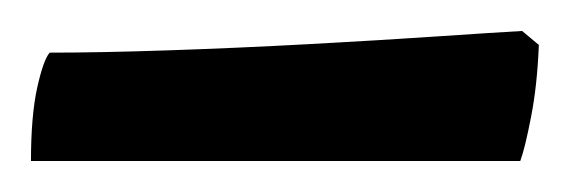

<svg xmlns="http://www.w3.org/2000/svg" viewBox="-20 -674 368 124"><path d="M0 -570Q0 -599 4 -617.3Q8.1 -635.6 12.1 -640Q44.5 -640 89 -641.5Q133.5 -643 179.5 -645.5Q225.5 -648 262.5 -650.5Q299.5 -653 317.2 -654L328 -645Q327 -619.1 323 -598.6Q319 -578 316 -570Z"/></svg>

Font: Texturina Medium
Style: Regular
Weight: 500
Designer: Guillermo Torres Carreño
Foundry: Omnibus-Type
Version: Version 1.003